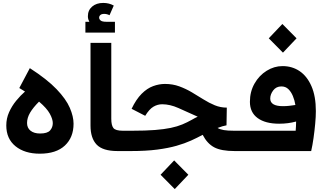

<svg xmlns="http://www.w3.org/2000/svg" viewBox="-20 -1033 2242 1313"><path d="M252 18Q149 18 86 -33Q23 -84 23 -175Q23 -223 42 -265.5Q61 -308 90.5 -344Q120 -380 151 -407Q133 -419 112 -431L184 -567Q302 -491 367 -423Q432 -355 457.5 -295.5Q483 -236 483 -187Q483 -93 423.5 -37.5Q364 18 252 18ZM165 -192Q165 -158 189 -139Q213 -120 254 -120Q304 -120 322.5 -141Q341 -162 341 -191Q341 -218 320.5 -255.5Q300 -293 247 -338Q206 -297 185.5 -262Q165 -227 165 -192Z M784 0Q683 0 641 -44Q599 -88 599 -174V-740H741V-221Q741 -176 755.5 -157.5Q770 -139 820 -139H859V0ZM564 -810V-884H591Q587 -891 584 -900.5Q581 -910 581 -922Q581 -963 610 -988Q639 -1013 686 -1013Q726 -1013 758 -995L729 -929Q711 -938 693 -938Q675 -938 666.5 -930.5Q658 -923 658 -912Q658 -902 668 -893Q678 -884 709 -884H766V-810Z M859 -139H884Q976 -139 1039.5 -144Q1103 -149 1148 -158.5Q1193 -168 1226.5 -182Q1260 -196 1292 -214Q1304 -221 1313.5 -226Q1323 -231 1332 -235Q1257 -269 1199.5 -294.5Q1142 -320 1089 -320Q1058 -320 1029.5 -303.5Q1001 -287 973 -241L880 -289Q911 -354 948.5 -391.5Q986 -429 1027 -444Q1068 -459 1108 -459Q1161 -459 1206 -442.5Q1251 -426 1291.5 -402Q1332 -378 1371 -353.5Q1410 -329 1449 -313Q1488 -297 1531 -297L1529 -176Q1504 -172 1468 -158Q1484 -148 1510 -143.5Q1536 -139 1580 -139H1617V0H1585Q1493 0 1445 -25.5Q1397 -51 1366 -111Q1329 -91 1286 -71.5Q1243 -52 1187 -36Q1131 -20 1055 -10Q979 0 875 0H859Q829 0 829 -70Q829 -139 859 -139ZM1175 260 1078 162 1171 64 1268 162Z M1617 -139H2002Q2003 -156 2004 -169.5Q2005 -183 2005 -202Q1951 -187 1889 -187Q1795 -187 1742 -225.5Q1689 -264 1689 -337Q1689 -406 1720.5 -461.5Q1752 -517 1803.5 -549Q1855 -581 1912 -581Q1978 -581 2029 -546.5Q2080 -512 2110 -443.5Q2140 -375 2140 -273Q2140 -236 2135.5 -187Q2131 -138 2124 -88.5Q2117 -39 2108 0H1617Q1587 0 1587 -70Q1587 -139 1617 -139ZM1828 -359Q1828 -307 1915 -307Q1938 -307 1959 -309.5Q1980 -312 2000 -315Q1995 -347 1983 -376Q1971 -405 1952 -423.5Q1933 -442 1904 -442Q1869 -442 1848.5 -415Q1828 -388 1828 -359ZM1915 -673 1818 -771 1911 -869 2008 -771Z"/></svg>

Font: Readex Pro SemiBold
Style: Regular
Weight: 600
Designer: Bonnie Shaver-Troup, Thomas Jockin
Foundry: Lexend
Version: Version 1.204; ttfautohint (v1.8.4.7-5d5b)